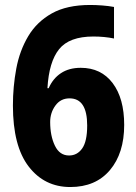

<svg xmlns="http://www.w3.org/2000/svg" viewBox="-20 -743 549 773"><path d="M32 -318Q32 -394 45.5 -466.5Q59 -539 93.5 -597Q128 -655 188.5 -689Q249 -723 343 -723Q366 -723 392 -721Q418 -719 439 -715V-588Q420 -592 399 -594Q378 -596 356 -596Q259 -596 218 -545Q177 -494 171 -388H176Q193 -427 225.5 -448.5Q258 -470 305 -470Q387 -470 433.5 -408.5Q480 -347 480 -240Q480 -126 422.5 -58Q365 10 263 10Q159 10 95.5 -72.5Q32 -155 32 -318ZM258 -117Q291 -117 311 -145.5Q331 -174 331 -238Q331 -347 260 -347Q224 -347 203 -318Q182 -289 182 -252Q182 -196 201 -156.5Q220 -117 258 -117Z"/></svg>

Font: Noto Sans Sinhala Condensed ExtraBold
Style: Regular
Weight: 800
Width: 3
Designer: Jelle Bosma - Monotype Design Team
Foundry: Monotype Imaging Inc.
Version: Version 2.006; ttfautohint (v1.8.4.7-5d5b)